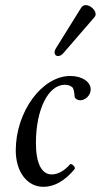

<svg xmlns="http://www.w3.org/2000/svg" viewBox="-20 -710 390 743"><path d="M224 -503 346 -644C365 -666 313 -710 294 -680L197 -524C180 -497 204 -482 224 -503ZM148 13C191 13 232 -11 269 -56C274 -63 256 -81 250 -73C229 -49 204 -35 180 -35C141 -35 119 -78 119 -157C119 -287 167 -382 231 -382C245 -382 256 -377 262 -370C265 -365 268 -351 269 -334C273 -326 281 -322 291 -322C310 -322 331 -341 331 -364C331 -394 297 -416 252 -416C142 -416 41 -277 41 -128C41 -45 85 13 148 13Z"/></svg>

Font: Junicode Two Beta SemiCondensed Medium
Style: Italic
Weight: 500
Width: 4
Italic angle: -10°
Version: Version 1.063